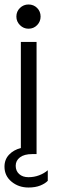

<svg xmlns="http://www.w3.org/2000/svg" viewBox="-21 -687 255 856"><path d="M142 -500V0H122Q87 0 68 14.5Q49 29 49 52Q49 75 64.5 89Q80 103 106 103Q131 103 153.5 94.5Q176 86 192 72V119Q181 131 159 140Q137 149 106 149Q62 149 30.5 123Q-1 97 -1 56Q-1 24 19.5 2.5Q40 -19 72 -27V-500ZM160 -613Q160 -591 144.5 -575Q129 -559 106 -559Q84 -559 68 -575Q52 -591 52 -613Q52 -636 68 -651.5Q84 -667 106 -667Q129 -667 144.5 -651.5Q160 -636 160 -613Z"/></svg>

Font: Goli Light
Style: Regular
Weight: 300
Designer: jaikishan Patel
Foundry: MagicType
Version: Version 1.000